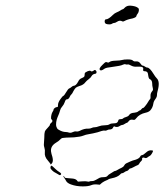

<svg xmlns="http://www.w3.org/2000/svg" viewBox="-20 -655 587 685"><path d="M163 -64Q166 -64 179 -51Q184 -46 192 -41Q202 -35 196 -31Q194 -29 191 -31Q188 -33 179 -38Q172 -41 166 -47Q160 -53 160 -56Q160 -59 161 -61.5Q162 -64 163 -64ZM513 -118Q516 -119 521 -118.5Q526 -118 526 -117Q526 -114 522 -107.5Q518 -101 516 -100Q512 -98 508 -95Q502 -89 496 -92Q491 -94 488.5 -92Q486 -90 487 -87Q488 -84 483.5 -80Q479 -76 477 -71.5Q475 -67 470.5 -65.5Q466 -64 457 -59Q448 -54 445 -54Q442 -54 439.5 -50Q437 -46 432.5 -45Q428 -44 423.5 -40.5Q419 -37 415.5 -37Q412 -37 408 -32Q399 -23 379 -19Q369 -17 366.5 -15Q364 -13 358.5 -11Q353 -9 344 -3L336 4L325 3Q314 2 304.5 6Q295 10 275 10Q252 10 233 3Q219 -2 215 -11Q212 -17 209 -20.5Q206 -24 206.5 -26.5Q207 -29 209 -25Q211 -21 212.5 -20.5Q214 -20 221 -19.5Q228 -19 238.5 -18Q249 -17 254 -12L258 -7L273 -8Q287 -9 291.5 -7.5Q296 -6 299 -7.5Q302 -9 308.5 -9Q315 -9 322.5 -13.5Q330 -18 335 -20.5Q340 -23 350 -23Q360 -23 363.5 -27.5Q367 -32 373.5 -35.5Q380 -39 384 -42Q388 -45 390.5 -45Q393 -45 399.5 -49Q406 -53 413 -56Q420 -59 423 -64.5Q426 -70 430 -72Q434 -74 444 -78.5Q454 -83 463 -85Q476 -89 480 -96Q482 -101 486.5 -101.5Q491 -102 495 -106Q507 -117 513 -118ZM465 -436Q476 -437 482 -427Q486 -421 489 -421Q492 -421 497 -417.5Q502 -414 505 -414Q514 -414 528 -391Q534 -381 539 -376Q552 -364 542 -329Q540 -322 540 -315.5Q540 -309 534 -301Q528 -293 527 -285Q525 -271 516 -261Q510 -255 500 -253Q477 -248 466 -233Q462 -228 460 -227.5Q458 -227 452 -228Q444 -229 439.5 -223Q435 -217 433 -217Q431 -217 425 -213Q419 -209 415.5 -209Q412 -209 408 -206Q398 -199 388 -204Q386 -205 384 -201Q381 -193 371 -193Q366 -193 362 -190.5Q358 -188 354 -189Q350 -190 342 -187.5Q334 -185 328 -183Q313 -179 295 -176Q287 -175 277 -171Q267 -167 244 -165Q218 -164 216 -164Q211 -163 205.5 -163Q200 -163 195 -157.5Q190 -152 180 -146Q160 -134 162 -115Q163 -107 167 -95Q171 -79 165 -72L161 -68L159 -72Q156 -76 151 -82Q138 -96 140 -112Q141 -119 138.5 -127.5Q136 -136 136.5 -139.5Q137 -143 138 -163Q138 -180 140 -185.5Q142 -191 151 -200Q158 -207 158 -210Q158 -213 162 -216Q171 -223 164 -229Q161 -231 162.5 -240.5Q164 -250 167 -255Q171 -261 171 -263Q171 -265 172 -266.5Q173 -268 175 -269.5Q177 -271 179 -272Q181 -273 183 -273Q186 -273 186.5 -274.5Q187 -276 187 -281Q187 -289 195 -300.5Q203 -312 206 -313Q209 -314 216 -326Q223 -338 227 -339.5Q231 -341 235.5 -345Q240 -349 243 -349Q251 -349 259 -364Q263 -373 271 -376Q278 -379 280 -381Q282 -383 282 -389Q282 -394 283.5 -395.5Q285 -397 293 -401Q301 -404 303 -402Q307 -398 314 -403Q318 -407 321.5 -404Q325 -401 324.5 -397Q324 -393 321 -392Q311 -391 307 -384Q304 -378 296.5 -372.5Q289 -367 285 -362Q278 -352 263 -348Q254 -345 250.5 -342Q247 -339 242 -330Q238 -321 234.5 -318Q231 -315 228.5 -309Q226 -303 221 -301Q217 -301 215 -299Q213 -297 210.5 -289.5Q208 -282 202 -275Q196 -268 195 -263Q192 -251 185 -236Q182 -229 180.5 -219Q179 -209 181.5 -202Q184 -195 188 -193Q202 -184 215 -184Q220 -184 226 -182Q232 -180 239 -183.5Q246 -187 252 -186Q258 -185 264 -188Q281 -197 295 -196Q302 -196 307 -198.5Q312 -201 318 -201Q324 -201 333 -204.5Q342 -208 353.5 -208Q365 -208 370.5 -211.5Q376 -215 386 -215Q396 -215 399 -219Q402 -223 402 -225Q402 -230 412 -230Q417 -230 419 -232.5Q421 -235 429.5 -237.5Q438 -240 441 -245Q445 -252 460 -253Q469 -254 473 -257.5Q477 -261 479 -261Q481 -261 484.5 -265.5Q488 -270 490.5 -270Q493 -270 497.5 -276Q502 -282 504 -284.5Q506 -287 509 -292.5Q512 -298 515 -301Q518 -304 517 -312Q516 -322 524 -331Q527 -334 525 -341.5Q523 -349 523 -357Q523 -369 514 -373Q510 -374 508 -391Q507 -401 495 -401Q489 -401 491 -409Q492 -414 486.5 -416Q481 -418 464 -417Q455 -417 447 -421.5Q439 -426 435.5 -425Q432 -424 428 -425.5Q424 -427 418 -424Q411 -420 379 -416Q359 -414 353 -410Q341 -401 337 -405Q331 -410 346 -424Q354 -432 356 -433Q358 -434 362 -433Q366 -430 371 -434Q376 -438 392.5 -438.5Q409 -439 415.5 -441Q422 -443 436 -443Q450 -443 454 -439Q458 -435 465 -436ZM433 -633Q440 -636 453 -634Q466 -632 472 -627Q476 -625 475.5 -618Q475 -611 471 -606Q467 -601 467 -599Q467 -593 452 -589Q435 -586 424 -580Q419 -577 416 -579Q407 -584 397 -577Q391 -573 387 -573Q383 -573 380 -570.5Q377 -568 370 -568Q363 -568 358 -570Q353 -573 353.5 -579.5Q354 -586 358 -586Q367 -586 383 -602Q389 -608 396.5 -611Q404 -614 410 -618Q416 -622 418 -622Q420 -622 424 -626.5Q428 -631 433 -633Z"/></svg>

Font: TT2020 Style D
Style: Italic
Weight: 400
Italic angle: -15°
Version: Version 0.2.000